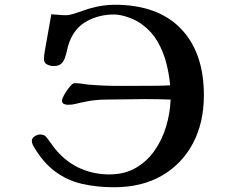

<svg xmlns="http://www.w3.org/2000/svg" viewBox="-20 -787 1040 808"><path d="M838 -386Q838 -271 792 -184Q746 -97 661.5 -48Q577 1 460 1Q388 1 326.5 -13Q265 -27 214.5 -63.5Q164 -100 125 -165Q121 -171 117.5 -179Q114 -187 114 -194Q114 -205 125.5 -213Q137 -221 148 -221Q159 -221 165 -218Q171 -215 174 -211Q182 -202 196 -182Q210 -162 220 -151Q263 -102 319.5 -77.5Q376 -53 440 -53Q504 -53 551.5 -80.5Q599 -108 631 -154Q663 -200 679.5 -256Q696 -312 698 -368Q671 -369 644.5 -369.5Q618 -370 591 -370Q551 -370 510.5 -369Q470 -368 429 -368Q379 -368 335 -358Q318 -355 301 -350.5Q284 -346 266 -346Q257 -346 249 -349.5Q241 -353 241 -364Q241 -372 251 -389.5Q261 -407 273.5 -422Q286 -437 293 -437Q308 -437 322.5 -435Q337 -433 351 -431Q421 -425 491 -425.5Q561 -426 630 -426Q647 -426 663.5 -426.5Q680 -427 696 -428Q692 -475 679.5 -523Q667 -571 642.5 -613Q618 -655 578 -684Q556 -701 521.5 -713.5Q487 -726 459 -726Q398 -726 346.5 -698.5Q295 -671 272 -610Q266 -594 262.5 -577Q259 -560 253 -543Q246 -525 235.5 -517Q225 -509 205 -509Q192 -509 178.5 -515.5Q165 -522 165 -538Q165 -552 167.5 -565.5Q170 -579 172 -592L196 -727Q212 -726 227.5 -724.5Q243 -723 259 -723Q271 -723 290.5 -729Q310 -735 330.5 -742.5Q351 -750 364 -753Q414 -767 462 -767Q644 -767 741 -666.5Q838 -566 838 -386Z"/></svg>

Font: Kaisei Tokumin ExtraBold
Style: Regular
Weight: 800
Designer: Font-Kai, 金井和夫
Foundry: KAZUO KANAI
Version: Version 5.003